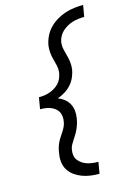

<svg xmlns="http://www.w3.org/2000/svg" viewBox="-144 -905 787 1131"><g transform="rotate(-15 250.0 -340.0)"><path d="M317 153Q290 153 264 149.5Q238 146 213.5 137Q189 128 168 113Q147 98 133.5 77Q120 56 116.5 29.5Q113 3 118 -24Q120 -40 124 -55Q128 -70 134.5 -84.5Q141 -99 150 -113Q159 -127 168 -140.5Q177 -154 184 -168.5Q191 -183 193 -198Q196 -214 194.5 -230Q193 -246 185.5 -259Q178 -272 166 -281Q154 -290 139.5 -295.5Q125 -301 109 -303Q93 -305 77 -305L89 -375Q105 -375 121 -377Q137 -379 153.5 -384.5Q170 -390 185 -399Q200 -408 212.5 -421Q225 -434 231.5 -450Q238 -466 241 -482Q244 -505 239.5 -526.5Q235 -548 229 -568.5Q223 -589 221 -611Q219 -633 222 -656Q227 -683 239.5 -709.5Q252 -736 272.5 -757Q293 -778 318 -793Q343 -808 370.5 -817Q398 -826 426 -829.5Q454 -833 481 -833L469 -763Q451 -763 433.5 -761Q416 -759 399 -754Q382 -749 365.5 -740Q349 -731 335 -718.5Q321 -706 312 -689.5Q303 -673 300 -656Q297 -633 301.5 -611.5Q306 -590 312 -569.5Q318 -549 320.5 -527Q323 -505 320 -482Q316 -459 306 -436Q296 -413 279 -394Q262 -375 240 -361.5Q218 -348 195 -340Q216 -332 233 -318.5Q250 -305 260.5 -286Q271 -267 273.5 -244Q276 -221 272 -198Q270 -183 265.5 -168Q261 -153 254.5 -138Q248 -123 240 -109.5Q232 -96 222.5 -82Q213 -68 205.5 -54Q198 -40 196 -24Q193 -7 196 9.5Q199 26 209 38.5Q219 51 232.5 60Q246 69 262 74Q278 79 294.5 81Q311 83 329 83Z"/></g></svg>

Font: Iosevka Oblique
Style: Regular
Weight: 400
Italic angle: -9°
Monospace: yes
Designer: Belleve Invis
Foundry: Belleve Invis
Version: Version 32.5.0; ttfautohint (v1.8.4)